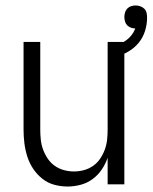

<svg xmlns="http://www.w3.org/2000/svg" viewBox="-20 -673 557 701"><path d="M227 8Q202 8 178 1.5Q154 -5 134.5 -20.5Q115 -36 101 -57Q87 -78 79.5 -102Q72 -126 69 -150.5Q66 -175 66 -200V-520H127V-200Q127 -181 129 -162.5Q131 -144 137.5 -126.5Q144 -109 154.5 -93.5Q165 -78 180 -67.5Q195 -57 213 -52Q231 -47 250 -47Q269 -47 287 -52Q305 -57 320 -67.5Q335 -78 345.5 -93.5Q356 -109 362.5 -126.5Q369 -144 371 -162.5Q373 -181 373 -200V-520H434V0H373V-97Q365 -74 351.5 -54Q338 -34 318.5 -19.5Q299 -5 275 1.5Q251 8 227 8ZM404 -465 391 -504Q404 -507 417 -512.5Q430 -518 441 -526Q452 -534 460.5 -545Q469 -556 474 -569Q466 -569 458 -572Q450 -575 444.5 -580.5Q439 -586 436.5 -594.5Q434 -603 434 -611Q434 -619 436.5 -627.5Q439 -636 445 -642Q451 -648 459 -650.5Q467 -653 476 -653Q484 -653 492.5 -650Q501 -647 507 -641Q513 -635 515 -626.5Q517 -618 517 -609Q517 -584 509.5 -560Q502 -536 486.5 -517Q471 -498 449 -485Q427 -472 404 -465Z"/></svg>

Font: Iosevka Fixed Light
Style: Regular
Weight: 300
Monospace: yes
Designer: Belleve Invis
Foundry: Belleve Invis
Version: Version 32.3.0